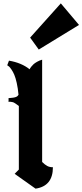

<svg xmlns="http://www.w3.org/2000/svg" viewBox="-20 -1123 489 1139"><path d="M448.7 -975.1 210 -829.1 158.7 -899.9 340.8 -1103ZM230 -162.1Q246.1 -146 260.3 -138.4Q274.4 -130.9 293.9 -130.9Q293.9 -19 190.9 -3.9L66.9 -91.8L91.8 -117.2V-486.8V-494.1Q88.4 -496.6 82.3 -501.2Q76.2 -505.9 73.2 -507.8Q70.3 -509.8 64.5 -513.2Q58.6 -516.6 54.9 -517.1Q51.3 -517.6 43.9 -519Q36.6 -520.5 30.8 -518.1V-541Q33.2 -541 40.3 -541.7Q47.4 -542.5 50 -542.7Q52.7 -543 58.6 -543.7Q64.5 -544.4 67.1 -545.4Q69.8 -546.4 74.2 -547.6Q78.6 -548.8 80.8 -550.8Q83 -552.7 85.7 -555.2Q88.4 -557.6 89.8 -561Q86.4 -599.6 79.3 -630.9Q72.3 -662.1 64.7 -679.7Q57.1 -697.3 48.1 -710.4Q39.1 -723.6 33.7 -728.3Q28.3 -732.9 22.9 -735.8L33.2 -763.2Q107.9 -750.5 155.8 -711.9Q156.2 -713.4 157.7 -716.3Q159.2 -719.2 165 -726.8Q170.9 -734.4 178.5 -741.5Q186 -748.5 199.7 -756.3Q213.4 -764.2 230 -769Z"/></svg>

Font: KJV1611
Style: Regular
Weight: 400
Version: Version 3.6.1